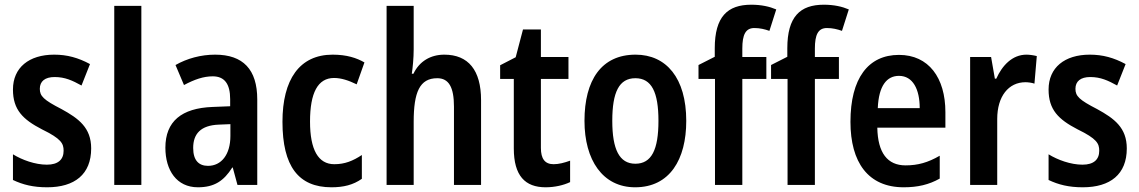

<svg xmlns="http://www.w3.org/2000/svg" viewBox="-20 -785 4833 815"><path d="M367 -155C367 -243 314 -282 241 -322C165 -361 149 -377 149 -408C149 -440 171 -458 212 -458C256 -458 288 -443 326 -422L362 -513C312 -540 265 -553 210 -553C103 -553 35 -498 35 -405C35 -319 77 -278 158 -236C240 -196 250 -176 250 -145C250 -108 227 -86 179 -86C129 -86 74 -106 35 -130V-21C77 -1 121 10 180 10C297 10 367 -45 367 -155Z M580 0V-760H465V0Z M893 -553C833 -553 774 -537 725 -509L761 -424C806 -448 844 -461 883 -461C933 -461 957 -429 957 -364V-334L882 -331C751 -326 682 -270 682 -158C682 -62 730 10 820 10C890 10 930 -17 966 -74H968L988 0H1072V-363C1072 -490 1012 -553 893 -553ZM909 -256 958 -258V-208C958 -128 919 -81 863 -81C824 -81 800 -104 800 -157C800 -217 832 -253 909 -256Z M1387 10C1438 10 1479 0 1516 -26V-127C1478 -102 1444 -88 1399 -88C1331 -88 1296 -149 1296 -269C1296 -391 1329 -454 1398 -454C1428 -454 1459 -444 1494 -427L1527 -520C1494 -539 1452 -553 1392 -553C1251 -553 1179 -447 1179 -268C1179 -79 1247 10 1387 10Z M1736 -575V-760H1621V0H1736V-268C1736 -393 1761 -453 1836 -453C1885 -453 1907 -415 1907 -332V0H2022V-360C2022 -487 1968 -553 1866 -553C1808 -553 1760 -525 1735 -472H1728C1732 -498 1736 -539 1736 -575Z M2330 -88C2293 -88 2276 -111 2276 -157V-450H2393V-543H2276V-660H2200L2169 -542L2103 -508V-450H2161V-155C2161 -39 2209 10 2296 10C2335 10 2373 1 2400 -12V-103C2375 -94 2352 -88 2330 -88Z M2893 -272C2893 -454 2808 -553 2678 -553C2533 -553 2461 -445 2461 -272C2461 -106 2538 10 2676 10C2823 10 2893 -108 2893 -272ZM2579 -272C2579 -394 2608 -453 2677 -453C2746 -453 2775 -394 2775 -272C2775 -150 2746 -90 2677 -90C2609 -90 2579 -151 2579 -272Z M3233 -450V-543H3131V-579C3131 -638 3145 -666 3182 -666C3206 -666 3226 -661 3246 -654L3275 -745C3247 -757 3212 -765 3169 -765C3068 -765 3014 -714 3014 -580V-544L2945 -509V-450H3015V0H3131V-450Z M3541 -450V-543H3439V-579C3439 -638 3453 -666 3490 -666C3514 -666 3534 -661 3554 -654L3583 -745C3555 -757 3520 -765 3477 -765C3376 -765 3322 -714 3322 -580V-544L3253 -509V-450H3323V0H3439V-450Z M3796 -552C3665 -552 3590 -452 3590 -268C3590 -96 3665 10 3816 10C3875 10 3923 -1 3969 -27V-124C3919 -95 3876 -83 3824 -83C3747 -83 3706 -136 3704 -243H3993V-309C3993 -455 3922 -552 3796 -552ZM3796 -463C3855 -463 3884 -406 3884 -326H3706C3710 -421 3744 -463 3796 -463Z M4337 -553C4277 -553 4234 -507 4209 -451H4203L4187 -543H4098V0H4213V-280C4213 -376 4261 -436 4333 -436C4343 -436 4360 -434 4371 -430L4381 -547C4365 -551 4349 -553 4337 -553Z M4763 -155C4763 -243 4710 -282 4637 -322C4561 -361 4545 -377 4545 -408C4545 -440 4567 -458 4608 -458C4652 -458 4684 -443 4722 -422L4758 -513C4708 -540 4661 -553 4606 -553C4499 -553 4431 -498 4431 -405C4431 -319 4473 -278 4554 -236C4636 -196 4646 -176 4646 -145C4646 -108 4623 -86 4575 -86C4525 -86 4470 -106 4431 -130V-21C4473 -1 4517 10 4576 10C4693 10 4763 -45 4763 -155Z"/></svg>

Font: Noto Sans Tamil Condensed SemiBold
Style: Regular
Weight: 600
Width: 3
Designer: Jelle Bosma - Monotype Design Team
Foundry: Monotype Imaging Inc.
Version: Version 2.004